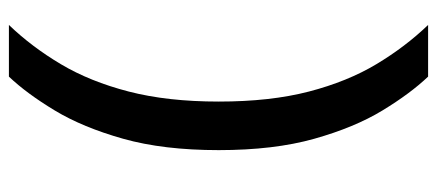

<svg xmlns="http://www.w3.org/2000/svg" viewBox="-295 -533 981 431"><g transform="rotate(90 195.5 -317.5)"><path d="M317 -318Q317 -194 291.5 -103.5Q266 -13 228 50Q190 113 152 153H36Q85 102 124 36.5Q163 -29 185.5 -116Q208 -203 208 -318Q208 -434 185.5 -520.5Q163 -607 124 -672Q85 -737 36 -788H152Q190 -748 228 -685.5Q266 -623 291.5 -532.5Q317 -442 317 -318Z"/></g></svg>

Font: 42dot Sans Light
Style: Bold
Weight: 700
Version: Version 1.000